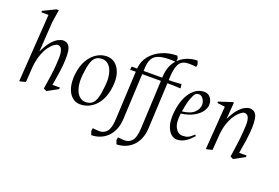

<svg xmlns="http://www.w3.org/2000/svg" viewBox="-118 -1064 2410 1661"><g transform="rotate(20 1087.5 -233.5)"><path d="M67 0 109 -624H43L45 -638L158 -693H179L161 -576L143 -299Q173 -363 202.5 -397.5Q232 -432 259 -446Q286 -460 305 -460Q352 -460 369 -415.5Q386 -371 376 -258Q373 -224 368.5 -192.5Q364 -161 358.5 -130.5Q353 -100 348 -67H417L415 -52L316 2L289 -12Q298 -74 307 -131Q316 -188 320 -256Q325 -320 319.5 -352.5Q314 -385 302 -396.5Q290 -408 273 -408Q263 -408 243 -394.5Q223 -381 200.5 -351.5Q178 -322 160 -275Q142 -228 134 -161L124 -12L78 0Z M630 10Q586 10 554 -18.5Q522 -47 507.5 -98Q493 -149 500 -217Q509 -299 540.5 -352.5Q572 -406 616 -433Q660 -460 707 -460Q755 -460 788 -431.5Q821 -403 836.5 -352Q852 -301 844 -233Q835 -152 803.5 -98Q772 -44 726.5 -17Q681 10 630 10ZM666 -25Q703 -25 725.5 -43Q748 -61 760.5 -101.5Q773 -142 779 -209Q787 -277 775.5 -325.5Q764 -374 738.5 -399.5Q713 -425 678 -425Q641 -425 618.5 -407Q596 -389 583.5 -348.5Q571 -308 564 -240Q557 -173 568.5 -124.5Q580 -76 606 -50.5Q632 -25 666 -25Z M812 227 800 192 804 166Q827 168 840 169.5Q853 171 866 171Q908 171 934.5 139.5Q961 108 965 23L986 -407Q986 -408 986.5 -413.5Q987 -419 987 -420H935L938 -450H988Q993 -518 1033.5 -568Q1074 -618 1138 -646Q1202 -674 1277 -674L1289 -651L1285 -626Q1309 -650 1338 -665Q1367 -680 1397.5 -687Q1428 -694 1456 -694L1468 -663L1463 -638Q1446 -641 1430.5 -642Q1415 -643 1398 -643Q1331 -643 1308 -602.5Q1285 -562 1281 -490L1279 -450H1320L1395 -455L1400 -417L1315 -420H1278L1258 -3Q1255 59 1235.5 102.5Q1216 146 1185.5 173.5Q1155 201 1118.5 214Q1082 227 1044 227L1032 192L1036 166Q1059 168 1072 169.5Q1085 171 1098 171Q1140 171 1166.5 139.5Q1193 108 1197 23L1218 -420H1046L1026 -3Q1023 59 1003.5 102.5Q984 146 953.5 173.5Q923 201 886.5 214Q850 227 812 227ZM1048 -450H1219L1220 -464Q1224 -518 1238.5 -554.5Q1253 -591 1279 -619Q1265 -620 1252.5 -620.5Q1240 -621 1229 -621Q1164 -621 1125.5 -607.5Q1087 -594 1069 -562.5Q1051 -531 1049 -475Z M1518 10Q1492 10 1466 -11.5Q1440 -33 1425 -80Q1410 -127 1417 -203Q1425 -281 1450.5 -338.5Q1476 -396 1515.5 -428Q1555 -460 1605 -460Q1641 -460 1662.5 -432Q1684 -404 1682 -366Q1681 -338 1659 -306Q1637 -274 1591.5 -248.5Q1546 -223 1476 -213Q1464 -128 1488 -83Q1512 -38 1554 -38Q1584 -38 1605 -47Q1626 -56 1656 -86L1665 -74Q1632 -37 1605.5 -19Q1579 -1 1558 4.5Q1537 10 1518 10ZM1479 -234Q1557 -243 1590 -276Q1623 -309 1624 -346Q1625 -363 1618 -381Q1611 -399 1598 -411.5Q1585 -424 1567 -424Q1560 -424 1551 -421.5Q1542 -419 1535 -411Q1523 -397 1507.5 -357Q1492 -317 1479 -234Z M1785 0 1814 -399 1742 -408 1744 -421 1864 -460H1876L1864 -304Q1893 -366 1922.5 -399.5Q1952 -433 1978 -446.5Q2004 -460 2023 -460Q2071 -460 2088 -415.5Q2105 -371 2095 -258Q2092 -224 2087.5 -192.5Q2083 -161 2077.5 -130.5Q2072 -100 2067 -67H2136L2134 -52L2035 2L2008 -12Q2017 -74 2025 -131Q2033 -188 2038 -256Q2044 -320 2039 -352.5Q2034 -385 2021.5 -396.5Q2009 -408 1992 -408Q1982 -408 1962.5 -394.5Q1943 -381 1921 -353Q1899 -325 1880.5 -279.5Q1862 -234 1854 -169L1842 -12L1795 0Z"/></g></svg>

Font: Ancizar Serif Light
Style: Italic
Weight: 300
Italic angle: -4°
Designer: Cesar Puertas, Viviana Monsalve, Julian Moncada, Julian Prieto, Jose Castro, Felipe Aragon, Mariel Hernandez, Sara Alarc
Version: Version 8.100